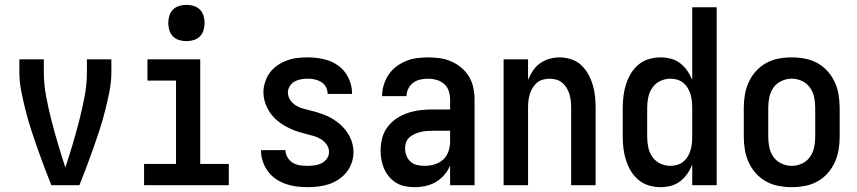

<svg xmlns="http://www.w3.org/2000/svg" viewBox="-20 -765 3540 793"><path d="M192 0Q177 -38 162.5 -76Q148 -114 134.5 -152.5Q121 -191 108.5 -229.5Q96 -268 86 -307.5Q76 -347 68 -387Q60 -427 60 -468V-520H161V-468Q161 -417 170.5 -367Q180 -317 192.5 -268Q205 -219 219.5 -170.5Q234 -122 250 -73Q266 -122 280.5 -170.5Q295 -219 307.5 -268Q320 -317 329.5 -367Q339 -417 339 -468V-520H440V-468Q440 -427 432 -387Q424 -347 414 -307.5Q404 -268 391.5 -229.5Q379 -191 365.5 -152.5Q352 -114 337.5 -76Q323 -38 308 0Z M575 0V-88H707V-432H589V-520H807V-88H925V0ZM750 -595Q735 -595 720 -599.5Q705 -604 694.5 -614.5Q684 -625 679.5 -640Q675 -655 675 -670Q675 -685 679.5 -700Q684 -715 694.5 -725.5Q705 -736 720 -740.5Q735 -745 750 -745Q765 -745 780 -740.5Q795 -736 805.5 -725.5Q816 -715 820.5 -700Q825 -685 825 -670Q825 -655 820.5 -640Q816 -625 805.5 -614.5Q795 -604 780 -599.5Q765 -595 750 -595Z M1249 8Q1226 8 1203.5 5Q1181 2 1159.5 -5.5Q1138 -13 1119 -26Q1100 -39 1086.5 -57.5Q1073 -76 1065.5 -98Q1058 -120 1058 -143V-145H1159V-144Q1159 -129 1167.5 -115Q1176 -101 1189 -93Q1202 -85 1217.5 -82.5Q1233 -80 1249 -80Q1264 -80 1279 -82Q1294 -84 1307.5 -90.5Q1321 -97 1330 -109.5Q1339 -122 1339 -137Q1339 -154 1329 -168Q1319 -182 1305 -190.5Q1291 -199 1275 -203.5Q1259 -208 1243 -212Q1227 -216 1211 -221Q1195 -226 1180 -233Q1165 -240 1151 -248.5Q1137 -257 1124 -268Q1111 -279 1101 -292Q1091 -305 1083.5 -320Q1076 -335 1072 -351Q1068 -367 1068 -384Q1068 -405 1075 -426.5Q1082 -448 1095 -465.5Q1108 -483 1126.5 -495.5Q1145 -508 1165.5 -515.5Q1186 -523 1207.5 -525.5Q1229 -528 1251 -528Q1273 -528 1295 -525Q1317 -522 1338 -514.5Q1359 -507 1377 -494Q1395 -481 1407.5 -463Q1420 -445 1427 -423.5Q1434 -402 1434 -380V-377H1333V-378Q1333 -393 1326 -406Q1319 -419 1306.5 -426.5Q1294 -434 1280 -437Q1266 -440 1251 -440Q1237 -440 1223 -437.5Q1209 -435 1197 -428.5Q1185 -422 1177 -409.5Q1169 -397 1169 -383Q1169 -367 1178.5 -352.5Q1188 -338 1202 -329.5Q1216 -321 1232 -316.5Q1248 -312 1264.5 -308Q1281 -304 1296.5 -299Q1312 -294 1327.5 -287.5Q1343 -281 1357 -272Q1371 -263 1383.5 -252.5Q1396 -242 1406.5 -228.5Q1417 -215 1424.5 -200.5Q1432 -186 1436 -169.5Q1440 -153 1440 -137Q1440 -114 1432.5 -92.5Q1425 -71 1411 -53.5Q1397 -36 1378 -23.5Q1359 -11 1337.5 -4Q1316 3 1293.5 5.5Q1271 8 1249 8Z M1693 8Q1674 8 1654.5 4.5Q1635 1 1618 -9Q1601 -19 1588 -34Q1575 -49 1567 -67Q1559 -85 1555.5 -104Q1552 -123 1552 -143Q1552 -169 1558.5 -194.5Q1565 -220 1581 -241Q1597 -262 1619 -276.5Q1641 -291 1666 -299Q1691 -307 1717 -310Q1743 -313 1769 -313H1839V-354Q1839 -372 1833.5 -389Q1828 -406 1814.5 -418Q1801 -430 1783.5 -435Q1766 -440 1749 -440Q1732 -440 1716 -436.5Q1700 -433 1687 -423.5Q1674 -414 1666.5 -399Q1659 -384 1659 -368H1558Q1558 -391 1565 -414Q1572 -437 1585 -456.5Q1598 -476 1616.5 -490Q1635 -504 1657 -513Q1679 -522 1702 -525Q1725 -528 1749 -528Q1773 -528 1797.5 -524.5Q1822 -521 1844.5 -511Q1867 -501 1886 -485Q1905 -469 1917.5 -448Q1930 -427 1935 -402.5Q1940 -378 1940 -354V0H1839V-81Q1830 -60 1815 -42.5Q1800 -25 1780.5 -13.5Q1761 -2 1738.5 3Q1716 8 1693 8ZM1733 -80Q1754 -80 1774.5 -86Q1795 -92 1810 -105.5Q1825 -119 1832 -139Q1839 -159 1839 -180V-225H1769Q1756 -225 1743 -224Q1730 -223 1717.5 -220Q1705 -217 1693.5 -212Q1682 -207 1672 -198.5Q1662 -190 1657.5 -178Q1653 -166 1653 -153Q1653 -137 1658.5 -122.5Q1664 -108 1675.5 -97.5Q1687 -87 1702.5 -83.5Q1718 -80 1733 -80Z M2060 0V-520H2161V-435Q2169 -455 2181 -473Q2193 -491 2210.5 -503.5Q2228 -516 2249 -522Q2270 -528 2291 -528Q2315 -528 2338.5 -520.5Q2362 -513 2379.5 -497Q2397 -481 2409 -459.5Q2421 -438 2428 -415Q2435 -392 2437.5 -368Q2440 -344 2440 -320V0H2339V-320Q2339 -334 2337.5 -348Q2336 -362 2332 -375.5Q2328 -389 2320.5 -401.5Q2313 -414 2302.5 -423Q2292 -432 2278 -436Q2264 -440 2250 -440Q2236 -440 2222 -436Q2208 -432 2197.5 -423Q2187 -414 2179.5 -401.5Q2172 -389 2168 -375.5Q2164 -362 2162.5 -348Q2161 -334 2161 -320V0Z M2708 8Q2684 8 2660 1Q2636 -6 2617 -22Q2598 -38 2585.5 -59Q2573 -80 2565.5 -103.5Q2558 -127 2555 -151.5Q2552 -176 2552 -200V-320Q2552 -344 2555 -368.5Q2558 -393 2565.5 -416.5Q2573 -440 2585.5 -461Q2598 -482 2617 -498Q2636 -514 2660 -521Q2684 -528 2708 -528Q2730 -528 2751 -522.5Q2772 -517 2789 -504Q2806 -491 2818.5 -473Q2831 -455 2839 -435V-735H2940V0H2839V-85Q2831 -65 2818.5 -47Q2806 -29 2789 -16Q2772 -3 2751 2.5Q2730 8 2708 8ZM2749 -80Q2763 -80 2777 -84Q2791 -88 2802 -97Q2813 -106 2820.5 -118.5Q2828 -131 2832 -144.5Q2836 -158 2837.5 -172Q2839 -186 2839 -200V-320Q2839 -334 2837.5 -348Q2836 -362 2832 -375.5Q2828 -389 2820.5 -401.5Q2813 -414 2802 -423Q2791 -432 2777 -436Q2763 -440 2749 -440Q2727 -440 2707 -430.5Q2687 -421 2674.5 -403Q2662 -385 2657.5 -363.5Q2653 -342 2653 -320V-200Q2653 -178 2657.5 -156.5Q2662 -135 2674.5 -117Q2687 -99 2707 -89.5Q2727 -80 2749 -80Z M3250 8Q3223 8 3196 3Q3169 -2 3145 -15Q3121 -28 3102.5 -48.5Q3084 -69 3072.5 -94Q3061 -119 3056.5 -146Q3052 -173 3052 -200V-320Q3052 -347 3056.5 -374Q3061 -401 3072.5 -426Q3084 -451 3102.5 -471.5Q3121 -492 3145 -505Q3169 -518 3196 -523Q3223 -528 3250 -528Q3277 -528 3304 -523Q3331 -518 3355 -505Q3379 -492 3397.5 -471.5Q3416 -451 3427.5 -426Q3439 -401 3443.5 -374Q3448 -347 3448 -320V-200Q3448 -173 3443.5 -146Q3439 -119 3427.5 -94Q3416 -69 3397.5 -48.5Q3379 -28 3355 -15Q3331 -2 3304 3Q3277 8 3250 8ZM3250 -80Q3272 -80 3292.5 -89.5Q3313 -99 3325.5 -117Q3338 -135 3342.5 -156.5Q3347 -178 3347 -200V-320Q3347 -342 3342.5 -363.5Q3338 -385 3325.5 -403Q3313 -421 3292.5 -430.5Q3272 -440 3250 -440Q3228 -440 3207.5 -430.5Q3187 -421 3174.5 -403Q3162 -385 3157.5 -363.5Q3153 -342 3153 -320V-200Q3153 -178 3157.5 -156.5Q3162 -135 3174.5 -117Q3187 -99 3207.5 -89.5Q3228 -80 3250 -80Z"/></svg>

Font: Iosevka Curly Semibold
Style: Regular
Weight: 600
Monospace: yes
Designer: Belleve Invis
Foundry: Belleve Invis
Version: Version 22.1.2; ttfautohint (v1.8.4)